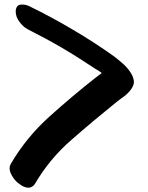

<svg xmlns="http://www.w3.org/2000/svg" viewBox="-20 -783 655 852"><path d="M55.7 25.4C64.5 32.2 73.2 39.1 82 43.9C90.8 47.9 98.6 49.8 105.5 49.8H108.4C113.3 49.8 118.2 47.9 123 44.9C127.9 42 131.8 38.1 134.8 33.2C178.7 -42 233.4 -107.4 297.9 -163.1C361.3 -218.8 426.8 -273.4 493.2 -327.1C500 -332 506.8 -337.9 514.6 -343.8C523.4 -349.6 531.2 -355.5 538.1 -361.3C551.8 -373 562.5 -385.7 569.3 -399.4C572.3 -405.3 574.2 -412.1 574.2 -418.9C574.2 -427.7 571.3 -438.5 566.4 -449.2C557.6 -465.8 545.9 -481.4 530.3 -496.1C513.7 -510.7 500 -522.5 488.3 -531.2C429.7 -573.2 368.2 -613.3 304.7 -650.4C241.2 -688.5 176.8 -722.7 111.3 -754.9C101.6 -759.8 90.8 -762.7 79.1 -762.7H73.2C59.6 -761.7 51.8 -752.9 49.8 -736.3V-731.4C49.8 -716.8 54.7 -702.1 65.4 -687.5C77.1 -670.9 89.8 -660.2 102.5 -653.3C154.3 -627 206.1 -599.6 255.9 -570.3C305.7 -541 354.5 -509.8 403.3 -477.5L418 -468.8L431.6 -459L419.9 -450.2L408.2 -441.4C336.9 -385.7 267.6 -327.1 199.2 -265.6C130.9 -204.1 73.2 -133.8 27.3 -54.7C24.4 -49.8 22.5 -43 22.5 -36.1C22.5 -29.3 24.4 -22.5 27.3 -14.6C34.2 0 43 13.7 55.7 25.4Z"/></svg>

Font: ChillSide Comic
Style: Regular
Weight: 400
Designer: Koroletov, Abay Emes
Version: Version 1.000